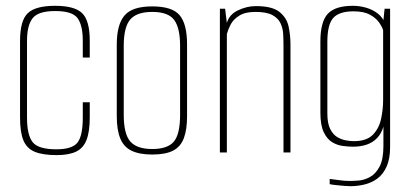

<svg xmlns="http://www.w3.org/2000/svg" viewBox="-20 -525 1417 661"><path d="M175 9Q127 9 99.5 -2.5Q72 -14 60.5 -42Q49 -70 49 -121V-384Q49 -454 75.5 -479.5Q102 -505 170 -505Q237 -505 263 -479.5Q289 -454 289 -385V-327H265V-384Q265 -438 247 -462.5Q229 -487 170 -487Q112 -487 92.5 -462.5Q73 -438 73 -384V-120Q73 -60 92.5 -35.5Q112 -11 174 -11Q229 -11 247 -34.5Q265 -58 265 -120V-173H289V-121Q289 -72 278 -43.5Q267 -15 242 -3Q217 9 175 9Z M504 7Q460 7 433 -6Q406 -19 394 -48.5Q382 -78 382 -125V-372Q382 -440 408.5 -471.5Q435 -503 504 -503Q573 -503 598.5 -472.5Q624 -442 624 -372V-125Q624 -79 613 -49.5Q602 -20 576 -6.5Q550 7 504 7ZM504 -12Q557 -12 578.5 -37.5Q600 -63 600 -130V-367Q600 -429 579.5 -456.5Q559 -484 504 -484Q451 -484 428.5 -458Q406 -432 406 -367V-130Q406 -64 428.5 -38Q451 -12 504 -12Z M737 0V-495H755L761 -446Q769 -475 799.5 -489.5Q830 -504 861 -504Q917 -504 942 -484Q967 -464 973.5 -434Q980 -404 980 -372V0H956V-363Q956 -385 955 -406.5Q954 -428 945.5 -445.5Q937 -463 917 -473.5Q897 -484 859 -484Q824 -484 803.5 -471Q783 -458 774 -440.5Q765 -423 761 -408V0Z M1187 116Q1178 116 1166.5 115Q1155 114 1144.5 113Q1134 112 1126 111Q1118 110 1115 109V91Q1126 92 1146 95Q1166 98 1184 98Q1196 98 1215 96.5Q1234 95 1253.5 84.5Q1273 74 1286.5 49Q1300 24 1300 -23V-89Q1293 -65 1278 -49.5Q1263 -34 1242 -27Q1221 -20 1196 -20Q1180 -20 1160.5 -22.5Q1141 -25 1123.5 -35.5Q1106 -46 1094.5 -70Q1083 -94 1083 -137V-382Q1083 -450 1108.5 -477.5Q1134 -505 1195 -505Q1218 -505 1240.5 -498.5Q1263 -492 1280.5 -478.5Q1298 -465 1306 -443L1299 -445L1304 -495H1323V-19Q1323 22 1311 48.5Q1299 75 1279.5 89.5Q1260 104 1235.5 110Q1211 116 1187 116ZM1198 -39Q1242 -39 1263.5 -61Q1285 -83 1292 -116Q1299 -149 1299 -181V-421Q1295 -434 1284 -449Q1273 -464 1252.5 -475Q1232 -486 1197 -486Q1148 -486 1127.5 -463.5Q1107 -441 1107 -381V-134Q1107 -100 1117 -80.5Q1127 -61 1142 -52.5Q1157 -44 1172.5 -41.5Q1188 -39 1198 -39Z"/></svg>

Font: Alumni Sans Thin Thin
Style: Regular
Weight: 250
Version: Version 1.018